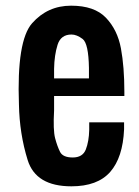

<svg xmlns="http://www.w3.org/2000/svg" viewBox="-20 -654 496 683"><path d="M172.4 -375H296.4V-412.6Q294.9 -499.5 273.9 -515.4Q252.9 -531.2 234.4 -531.2Q196.3 -531.2 184.8 -494.6Q173.3 -458 172.4 -409.2ZM233.9 8.8Q107.4 8.8 78.4 -84.7Q49.3 -178.2 47.4 -282.2Q39.1 -508.8 94.2 -571.3Q149.4 -633.8 232.9 -633.8Q315.9 -633.8 356.9 -590.8Q397.9 -547.9 410.2 -481.9Q422.4 -416 422.4 -327.1V-312.5H172.4V-261.2Q168.5 -191.4 176 -162.6Q183.6 -133.8 193.6 -113.8Q203.6 -93.8 238.8 -93.8Q273.9 -93.8 285.2 -122.1Q296.4 -150.4 297.4 -192.4V-218.8H421.4V-193.8Q417 -93.8 372.1 -42.5Q327.1 8.8 233.9 8.8Z"/></svg>

Font: Oswald-Regular
Style: Regular
Weight: 400
Designer: vernon adams
Foundry: vernon adams
Version: Version 2.002; ttfautohint (v0.92.18-e454-dirty) -l 8 -r 50 